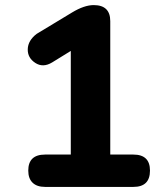

<svg xmlns="http://www.w3.org/2000/svg" viewBox="-20 -734 640 754"><path d="M504 0H157Q125 0 108 -16.5Q91 -33 91 -64Q91 -127 157 -127H258V-534L185 -489Q149 -467 118.5 -487Q88 -507 89 -541Q90 -575 124 -601L263 -685Q311 -714 348 -714Q413 -714 413 -651V-127H504Q569 -127 569 -64Q569 0 504 0Z"/></svg>

Font: Nunito ExtraBold
Style: Regular
Weight: 800
Designer: Vernon Adams
Foundry: Vernon Adams
Version: Version 3.602